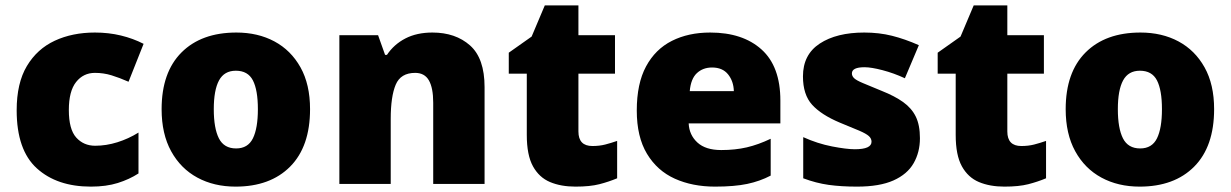

<svg xmlns="http://www.w3.org/2000/svg" viewBox="-20 -684 4578 714"><path d="M318 10Q192 10 117 -58Q42 -126 42 -274Q42 -375 80 -438.5Q118 -502 183.5 -532.5Q249 -563 333 -563Q384 -563 429.5 -552Q475 -541 514 -521L458 -380Q424 -395 394.5 -404Q365 -413 333 -413Q290 -413 263 -379Q236 -345 236 -275Q236 -203 263.5 -172.5Q291 -142 334 -142Q375 -142 416.5 -155Q458 -168 495 -191V-39Q461 -17 418 -3.5Q375 10 318 10Z M1133 -278Q1133 -139 1059 -64.5Q985 10 856 10Q776 10 714 -23.5Q652 -57 616.5 -121.5Q581 -186 581 -278Q581 -415 655 -489Q729 -563 859 -563Q939 -563 1000.5 -530Q1062 -497 1097.5 -433.5Q1133 -370 1133 -278ZM775 -278Q775 -207 794 -169.5Q813 -132 858 -132Q902 -132 920.5 -169.5Q939 -207 939 -278Q939 -349 920.5 -385Q902 -421 857 -421Q814 -421 794.5 -385Q775 -349 775 -278Z M1588 -563Q1674 -563 1728 -515Q1782 -467 1782 -360V0H1591V-302Q1591 -357 1575 -385Q1559 -413 1524 -413Q1470 -413 1451.5 -369Q1433 -325 1433 -242V0H1242V-553H1386L1412 -480H1419Q1445 -519 1487.5 -541Q1530 -563 1588 -563Z M2183 -141Q2209 -141 2230.5 -146.5Q2252 -152 2275 -160V-21Q2244 -8 2209 1Q2174 10 2120 10Q2066 10 2025.5 -7Q1985 -24 1962 -65.5Q1939 -107 1939 -182V-410H1872V-488L1957 -548L2006 -664H2131V-553H2267V-410H2131V-195Q2131 -141 2183 -141Z M2621 -563Q2742 -563 2812 -500Q2882 -437 2882 -310V-225H2541Q2543 -182 2573.5 -154Q2604 -126 2662 -126Q2714 -126 2757 -136Q2800 -146 2846 -168V-31Q2806 -10 2758.5 0Q2711 10 2639 10Q2555 10 2489.5 -19.5Q2424 -49 2386 -112Q2348 -175 2348 -273Q2348 -373 2382.5 -437Q2417 -501 2478.5 -532Q2540 -563 2621 -563ZM2628 -433Q2594 -433 2571.5 -412Q2549 -391 2545 -345H2709Q2708 -382 2687.5 -407.5Q2667 -433 2628 -433Z M3401 -170Q3401 -118 3377.5 -77Q3354 -36 3302.5 -13Q3251 10 3167 10Q3108 10 3061.5 3.5Q3015 -3 2967 -21V-174Q3020 -150 3074 -139.5Q3128 -129 3159 -129Q3221 -129 3221 -157Q3221 -169 3211 -178Q3201 -187 3175.5 -198Q3150 -209 3103 -228Q3034 -257 3000 -294.5Q2966 -332 2966 -400Q2966 -481 3028.5 -522Q3091 -563 3194 -563Q3249 -563 3297 -551Q3345 -539 3397 -516L3345 -393Q3304 -412 3262 -423Q3220 -434 3195 -434Q3148 -434 3148 -411Q3148 -401 3156.5 -393Q3165 -385 3189 -375Q3213 -365 3259 -346Q3307 -327 3338.5 -304.5Q3370 -282 3385.5 -250.5Q3401 -219 3401 -170Z M3778 -141Q3804 -141 3825.5 -146.5Q3847 -152 3870 -160V-21Q3839 -8 3804 1Q3769 10 3715 10Q3661 10 3620.5 -7Q3580 -24 3557 -65.5Q3534 -107 3534 -182V-410H3467V-488L3552 -548L3601 -664H3726V-553H3862V-410H3726V-195Q3726 -141 3778 -141Z M4495 -278Q4495 -139 4421 -64.5Q4347 10 4218 10Q4138 10 4076 -23.5Q4014 -57 3978.5 -121.5Q3943 -186 3943 -278Q3943 -415 4017 -489Q4091 -563 4221 -563Q4301 -563 4362.5 -530Q4424 -497 4459.5 -433.5Q4495 -370 4495 -278ZM4137 -278Q4137 -207 4156 -169.5Q4175 -132 4220 -132Q4264 -132 4282.5 -169.5Q4301 -207 4301 -278Q4301 -349 4282.5 -385Q4264 -421 4219 -421Q4176 -421 4156.5 -385Q4137 -349 4137 -278Z"/></svg>

Font: Noto Sans Black
Style: Regular
Weight: 900
Designer: Monotype Design Team
Foundry: Monotype Imaging Inc.
Version: Version 2.007